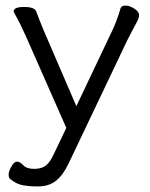

<svg xmlns="http://www.w3.org/2000/svg" viewBox="-20 -505 540 689"><path d="M29 -464Q29 -480 66.5 -480Q104 -480 110 -464Q118 -441 138 -393L254 -124L377 -383Q397 -422 413 -476Q416 -485 430.5 -485Q445 -485 462 -474Q479 -463 479 -452Q479 -441 473.5 -430.5Q468 -420 457 -399.5Q446 -379 437 -361L226 82Q206 124 180.5 144Q155 164 116 164H106Q87 164 63 160Q39 156 16 137Q11 132 11 121Q11 110 21 92.5Q31 75 41 75Q51 75 63.5 88Q76 101 102.5 101Q129 101 144.5 89Q160 77 174 46L218 -46L72 -377Q50 -425 39.5 -443.5Q29 -462 29 -464Z"/></svg>

Font: LXGW WenKai
Style: Regular
Weight: 400
Designer: LXGW / Fontworks Inc.
Foundry: LXGW / Fontworks Inc.
Version: Version 1.520; June 14, 2025